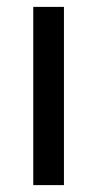

<svg xmlns="http://www.w3.org/2000/svg" viewBox="-20 -537 282 557"><path d="M76.5 0V-517H165.5V0Z"/></svg>

Font: Public Sans Thin
Style: Regular
Weight: 400
Version: Version 2.001